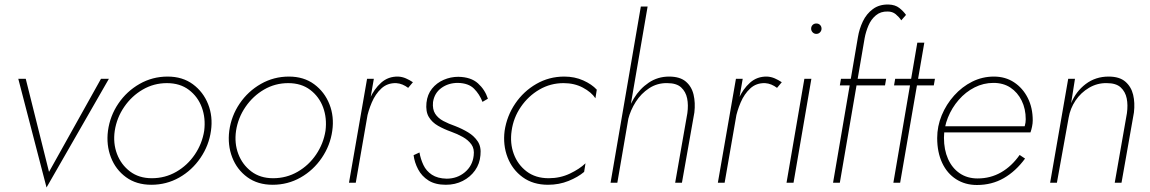

<svg xmlns="http://www.w3.org/2000/svg" viewBox="-20 -809 5092 850"><path d="M61 -460 186 21 462 -460H427L197 -48L94 -460Z M458 -230Q450 -167 471 -112.5Q492 -58 538 -24.5Q584 9 650 9Q717 9 773.5 -23Q830 -55 867.5 -110Q905 -165 914 -230Q923 -293 901.5 -347.5Q880 -402 834 -436Q788 -470 722 -470Q655 -470 598 -437.5Q541 -405 504 -350.5Q467 -296 458 -230ZM488 -230Q497 -288 530 -336Q563 -384 612 -412.5Q661 -441 719 -441Q777 -441 816.5 -411Q856 -381 873.5 -333.5Q891 -286 884 -230Q875 -173 842.5 -125Q810 -77 760.5 -48.5Q711 -20 652 -20Q595 -20 555.5 -50Q516 -80 498 -127.5Q480 -175 488 -230Z M995 -230Q987 -167 1008 -112.5Q1029 -58 1075 -24.5Q1121 9 1187 9Q1254 9 1310.5 -23Q1367 -55 1404.5 -110Q1442 -165 1451 -230Q1460 -293 1438.5 -347.5Q1417 -402 1371 -436Q1325 -470 1259 -470Q1192 -470 1135 -437.5Q1078 -405 1041 -350.5Q1004 -296 995 -230ZM1025 -230Q1034 -288 1067 -336Q1100 -384 1149 -412.5Q1198 -441 1256 -441Q1314 -441 1353.5 -411Q1393 -381 1410.5 -333.5Q1428 -286 1421 -230Q1412 -173 1379.5 -125Q1347 -77 1297.5 -48.5Q1248 -20 1189 -20Q1132 -20 1092.5 -50Q1053 -80 1035 -127.5Q1017 -175 1025 -230Z M1635 -460H1605L1525 0H1555ZM1787 -420 1808 -445Q1793 -455 1777 -462Q1761 -469 1743 -470Q1699 -471 1667.5 -443Q1636 -415 1616.5 -371Q1597 -327 1588 -281H1603Q1610 -318 1626 -355.5Q1642 -393 1668.5 -417.5Q1695 -442 1734 -441Q1749 -440 1762 -434.5Q1775 -429 1787 -420Z M1837 -134 1811 -122Q1815 -90 1831 -59.5Q1847 -29 1877 -10Q1907 9 1954 9Q1995 9 2028.5 -8Q2062 -25 2083 -54.5Q2104 -84 2107 -122Q2111 -159 2095 -183Q2079 -207 2052.5 -223Q2026 -239 1995 -251Q1966 -261 1942.5 -273.5Q1919 -286 1906.5 -305.5Q1894 -325 1897 -357Q1903 -397 1934 -419.5Q1965 -442 2007 -442Q2054 -441 2078.5 -416.5Q2103 -392 2116 -358L2140 -372Q2127 -412 2096 -440Q2065 -468 2009 -469Q1975 -469 1944 -455.5Q1913 -442 1892.5 -416.5Q1872 -391 1868 -354Q1864 -315 1878.5 -291Q1893 -267 1919.5 -252Q1946 -237 1977 -226Q2005 -216 2029 -202.5Q2053 -189 2067 -169.5Q2081 -150 2077 -120Q2072 -75 2038 -46.5Q2004 -18 1957 -18Q1917 -19 1892 -35.5Q1867 -52 1854.5 -78.5Q1842 -105 1837 -134Z M2245 -230Q2253 -288 2286 -336Q2319 -384 2368 -412.5Q2417 -441 2475 -441Q2523 -441 2560.5 -421Q2598 -401 2616 -374L2622 -412Q2600 -436 2562 -453Q2524 -470 2478 -470Q2411 -470 2354.5 -437.5Q2298 -405 2261 -350.5Q2224 -296 2214 -230Q2206 -167 2227 -112.5Q2248 -58 2294 -24.5Q2340 9 2406 9Q2455 9 2497 -8Q2539 -25 2566 -48L2572 -86Q2546 -61 2503 -40.5Q2460 -20 2409 -20Q2351 -20 2311.5 -50Q2272 -80 2254.5 -127.5Q2237 -175 2245 -230Z M2847 -780H2817L2683 0H2713ZM3023 -308 2969 0H2999L3054 -311Q3059 -354 3050.5 -390Q3042 -426 3016 -448Q2990 -470 2942 -470Q2892 -470 2852 -443Q2812 -416 2786 -373Q2760 -330 2749 -281H2761Q2771 -321 2794.5 -358Q2818 -395 2854 -418.5Q2890 -442 2934 -441Q2975 -441 2995.5 -422Q3016 -403 3022 -373.5Q3028 -344 3023 -308Z M3268 -460H3238L3158 0H3188ZM3420 -420 3441 -445Q3426 -455 3410 -462Q3394 -469 3376 -470Q3332 -471 3300.5 -443Q3269 -415 3249.5 -371Q3230 -327 3221 -281H3236Q3243 -318 3259 -355.5Q3275 -393 3301.5 -417.5Q3328 -442 3367 -441Q3382 -440 3395 -434.5Q3408 -429 3420 -420Z M3571 -682Q3571 -673 3577.5 -666Q3584 -659 3594 -659Q3604 -659 3610.5 -666Q3617 -673 3617 -682Q3617 -692 3610.5 -698.5Q3604 -705 3594 -705Q3584 -705 3577.5 -698.5Q3571 -692 3571 -682ZM3541 -460 3462 0H3493L3572 -460Z M3703 -460 3698 -431H3898L3903 -460ZM3970 -719 3991 -743Q3979 -760 3961 -774Q3943 -788 3914 -789Q3873 -790 3844.5 -769Q3816 -748 3800 -714.5Q3784 -681 3778 -644L3668 0H3698L3808 -641Q3813 -668 3824.5 -695.5Q3836 -723 3857.5 -741Q3879 -759 3910 -758Q3931 -758 3945.5 -746Q3960 -734 3970 -719Z M3943 -460 3938 -431H4114L4119 -460ZM4041 -620 3935 0H3965L4072 -620Z M4305 10Q4371 10 4424 -20.5Q4477 -51 4518 -107L4494 -123Q4459 -73 4412 -46Q4365 -19 4308 -19Q4262 -19 4228.5 -42Q4195 -65 4177 -105.5Q4159 -146 4159 -199Q4159 -245 4176.5 -288.5Q4194 -332 4224.5 -367Q4255 -402 4294.5 -422Q4334 -442 4378 -442Q4422 -442 4453.5 -421Q4485 -400 4503 -363.5Q4521 -327 4521 -281Q4521 -266 4517 -252.5Q4513 -239 4508 -230L4522 -250H4152V-223H4542Q4546 -234 4549 -248.5Q4552 -263 4552 -276Q4552 -332 4530 -375.5Q4508 -419 4469.5 -444.5Q4431 -470 4380 -470Q4329 -470 4284 -447.5Q4239 -425 4204 -386Q4169 -347 4149 -298.5Q4129 -250 4129 -198Q4129 -135 4151 -88Q4173 -41 4213 -15.5Q4253 10 4305 10Z M4969 -308 4915 0H4945L5000 -311Q5005 -354 4996.5 -389.5Q4988 -425 4962 -447.5Q4936 -470 4888 -470Q4830 -470 4786.5 -437Q4743 -404 4722 -352L4739 -460H4709L4629 0H4659L4711 -288Q4718 -329 4741.5 -364Q4765 -399 4801.5 -420.5Q4838 -442 4880 -441Q4921 -441 4941.5 -422Q4962 -403 4968 -373.5Q4974 -344 4969 -308Z"/></svg>

Font: Jost ExtraLight
Style: Italic
Weight: 250
Italic angle: -5°
Version: Version 3.710